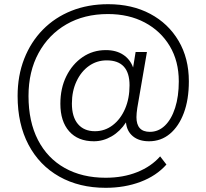

<svg xmlns="http://www.w3.org/2000/svg" viewBox="-20 -733 985 916"><path d="M484 163Q358 163 263 109.5Q168 56 116 -42.5Q64 -141 64 -275Q64 -372 95.5 -452.5Q127 -533 184.5 -591.5Q242 -650 321 -681.5Q400 -713 496 -713Q610 -713 696.5 -667Q783 -621 832 -538Q881 -455 881 -345Q881 -258 857 -194Q833 -130 790.5 -94.5Q748 -59 691 -59Q643 -59 614 -83Q585 -107 581 -149Q553 -106 512.5 -82.5Q472 -59 428 -59Q352 -59 310 -106.5Q268 -154 268 -238Q268 -312 296.5 -369.5Q325 -427 374 -460.5Q423 -494 485 -494Q534 -494 567.5 -472Q601 -450 615 -411L627 -485H681L635 -218Q633 -205 632 -194Q631 -183 631 -174Q631 -104 695 -104Q736 -104 767 -134Q798 -164 815.5 -218.5Q833 -273 833 -345Q833 -441 790 -513Q747 -585 671 -625.5Q595 -666 495 -666Q382 -666 297 -617Q212 -568 164 -480Q116 -392 116 -275Q116 -153 161 -65.5Q206 22 289 68.5Q372 115 484 115Q568 115 635 88Q702 61 744 13L774 52Q726 106 650.5 134.5Q575 163 484 163ZM433 -107Q480 -107 517.5 -135.5Q555 -164 576.5 -213.5Q598 -263 598 -326Q598 -445 489 -445Q442 -445 404.5 -418.5Q367 -392 345 -345Q323 -298 323 -239Q323 -175 352 -141Q381 -107 433 -107Z"/></svg>

Font: Nunito Sans Light
Style: Regular
Weight: 300
Designer: Vernon Adams
Foundry: Vernon Adams
Version: Version 3.101; ttfautohint (v1.8.4.7-5d5b);gftools[0.9.27]